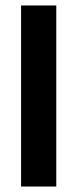

<svg xmlns="http://www.w3.org/2000/svg" viewBox="-20 -681 282 701"><path d="M57 0V-661H185.5V0Z"/></svg>

Font: Anek Gurmukhi Medium SemiBold
Style: Regular
Weight: 600
Version: Version 1.003